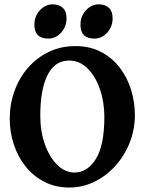

<svg xmlns="http://www.w3.org/2000/svg" viewBox="-20 -840 669 875"><path d="M295.4 14.6Q232.9 14.6 182.9 -11Q132.8 -36.6 97.4 -80.6Q62 -124.5 43.2 -180.9Q24.4 -237.3 24.4 -298.8Q24.4 -365.2 45.9 -425Q67.4 -484.9 107.4 -531Q147.5 -577.1 202.4 -603.5Q257.3 -629.9 323.7 -629.9Q389.6 -629.9 440.2 -603.5Q490.7 -577.1 525.1 -532.5Q559.6 -487.8 577.1 -431.6Q594.7 -375.5 594.7 -315.9Q594.7 -249.5 571 -189.9Q547.4 -130.4 505.9 -84.2Q464.4 -38.1 410.4 -11.7Q356.4 14.6 295.4 14.6ZM319.3 -53.7Q378.4 -53.7 417 -115.7Q455.6 -177.7 455.6 -307.1Q455.6 -374.5 435.5 -433.1Q415.5 -491.7 379.4 -527.8Q343.3 -564 294.9 -564Q230 -564 196.8 -498.3Q163.6 -432.6 163.6 -313Q163.6 -240.2 184.8 -181.4Q206.1 -122.6 241.5 -88.1Q276.9 -53.7 319.3 -53.7ZM283.2 -756.8Q283.2 -718.3 258.5 -691.2Q233.9 -664.1 200.2 -664.1Q136.7 -664.1 136.7 -727.5Q136.7 -766.6 162.1 -793.5Q187.5 -820.3 219.7 -820.3Q249 -820.3 266.1 -804.4Q283.2 -788.6 283.2 -756.8ZM493.2 -756.8Q493.2 -718.3 468.5 -691.2Q443.8 -664.1 410.2 -664.1Q346.7 -664.1 346.7 -727.5Q346.7 -766.6 372.1 -793.5Q397.5 -820.3 429.7 -820.3Q459 -820.3 476.1 -804.4Q493.2 -788.6 493.2 -756.8Z"/></svg>

Font: Gentium Book Plus
Style: Bold
Weight: 700
Designer: Victor Gaultney, Annie Olsen, Iska Routamaa, Becca Hirsbrunner
Foundry: SIL International
Version: Version 6.101